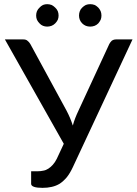

<svg xmlns="http://www.w3.org/2000/svg" viewBox="-20 -909 666 936"><path d="M626 -716.8Q552.7 -560.5 335 -93.8Q321.3 -64.5 305.7 -44.9Q289.1 -25.4 271.5 -13.7Q253.9 -2.9 232.4 2Q211.9 6.8 187.5 6.8Q160.2 6.8 146.5 2Q131.8 -2.9 131.8 -12.7Q131.8 -33.2 131.8 -74.2Q140.6 -74.2 166 -74.2Q178.7 -74.2 191.4 -77.1Q204.1 -79.1 215.8 -86.9Q226.6 -93.8 237.3 -105.5Q248 -117.2 256.8 -134.8Q268.6 -159.2 291 -208Q219.7 -335 3.9 -716.8Q26.4 -716.8 93.8 -716.8Q107.4 -716.8 114.3 -710Q122.1 -704.1 127.9 -694.3Q186.5 -585.9 304.7 -369.1Q323.2 -334 335 -296.9Q339.8 -315.4 346.7 -333Q353.5 -350.6 362.3 -369.1Q412.1 -477.5 512.7 -694.3Q516.6 -702.1 524.4 -710Q533.2 -716.8 545.9 -716.8Q572.3 -716.8 626 -716.8ZM265.6 -833Q265.6 -822.3 261.7 -812.5Q256.8 -802.7 249 -794.9Q241.2 -787.1 231.4 -783.2Q220.7 -779.3 210 -779.3Q199.2 -779.3 189.5 -783.2Q179.7 -787.1 172.9 -794.9Q165 -802.7 160.2 -812.5Q156.2 -822.3 156.2 -833Q156.2 -844.7 160.2 -854.5Q165 -865.2 172.9 -872.1Q179.7 -879.9 189.5 -884.8Q199.2 -888.7 210 -888.7Q220.7 -888.7 231.4 -884.8Q241.2 -879.9 249 -872.1Q256.8 -865.2 261.7 -854.5Q265.6 -844.7 265.6 -833ZM474.6 -833Q474.6 -822.3 470.7 -812.5Q465.8 -802.7 459 -794.9Q451.2 -787.1 441.4 -783.2Q430.7 -779.3 419.9 -779.3Q408.2 -779.3 398.4 -783.2Q388.7 -787.1 380.9 -794.9Q373 -802.7 369.1 -812.5Q365.2 -822.3 365.2 -833Q365.2 -844.7 369.1 -854.5Q373 -865.2 380.9 -872.1Q388.7 -879.9 398.4 -884.8Q408.2 -888.7 419.9 -888.7Q430.7 -888.7 441.4 -884.8Q451.2 -879.9 459 -872.1Q465.8 -865.2 470.7 -854.5Q474.6 -844.7 474.6 -833Z"/></svg>

Font: Lato
Style: Regular
Weight: 400
Designer: Lukasz Dziedzic with Adam Twardoch and Botio Nikoltchev
Version: Version 2.015; 2015-08-06; http://www.latofonts.com/